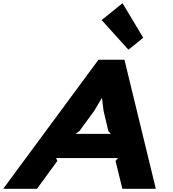

<svg xmlns="http://www.w3.org/2000/svg" viewBox="-74 -1185 1083 1205"><path d="M825 -948 732 -873 564 -1059 695 -1165ZM904 0H694L651 -175L667 -193H278L286 -175L158 0H-54L544 -810H707ZM621 -345 606 -363 576 -489 566 -571 517 -489 425 -363 400 -345Z"/></svg>

Font: TypoPRO Sinkin Sans
Style: 800 Black Italic
Weight: 900
Italic angle: -112°
Designer: Keith Bates
Foundry: K-Type
Version: Sinkin Sans (version 1.0)  by Keith Bates   •   © 2014   www